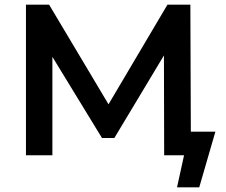

<svg xmlns="http://www.w3.org/2000/svg" viewBox="-20 -664 967 821"><path d="M901 -101 832 137H737L767 0H682L681 -427L469 -74H416L204 -421V0H91V-644H190L444 -218L696 -644H794L796 -101Z"/></svg>

Font: Montserrat Ace
Style: Bold
Weight: 600
Designer: Julieta Ulanovsky
Foundry: Julieta Ulanovsky
Version: Version 1